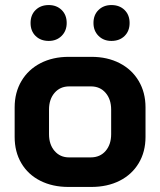

<svg xmlns="http://www.w3.org/2000/svg" viewBox="-20 -732 634 760"><path d="M38 -190V-307Q38 -366 65 -411.5Q92 -457 140.5 -482Q189 -507 252 -507H342Q405 -507 453.5 -482Q502 -457 529 -411.5Q556 -366 556 -307V-190Q556 -131 529 -86Q502 -41 453.5 -16.5Q405 8 341 8H251Q188 8 139.5 -16.5Q91 -41 64.5 -86Q38 -131 38 -190ZM339 -109Q376 -109 398 -134.5Q420 -160 420 -201V-298Q420 -339 398 -364.5Q376 -390 340 -390H254Q218 -390 196 -364.5Q174 -339 174 -298V-201Q174 -160 196 -134.5Q218 -109 253 -109ZM101 -641Q101 -673 121 -692.5Q141 -712 173 -712Q204 -712 224 -692.5Q244 -673 244 -641Q244 -610 224 -590Q204 -570 173 -570Q141 -570 121 -589.5Q101 -609 101 -641ZM350 -641Q350 -673 370 -692.5Q390 -712 421 -712Q453 -712 473 -692.5Q493 -673 493 -641Q493 -609 473 -589.5Q453 -570 421 -570Q390 -570 370 -590Q350 -610 350 -641Z"/></svg>

Font: Stavian Bold
Style: Bold
Weight: 700
Version: Version 1.000; ttfautohint (v1.6)